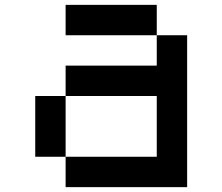

<svg xmlns="http://www.w3.org/2000/svg" viewBox="-20 -770 915 790"><path d="M250 -750H625V-625H250ZM625 -625H750V0H250V-125H625V-375H250V-500H625ZM250 -125H125V-375H250Z"/></svg>

Font: Dogica Pixel
Style: Regular
Weight: 400
Designer: Roberto Mocci
Version: Version 001.000